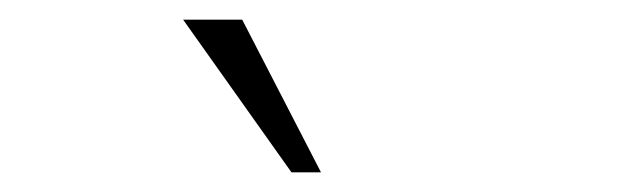

<svg xmlns="http://www.w3.org/2000/svg" viewBox="-20 -790 640 195"><path d="M306 -615H276L166 -770H226Z"/></svg>

Font: Fliege Mono Thin
Style: Regular
Weight: 100
Version: Version 0.020;Glyphs 3.3 (3306)